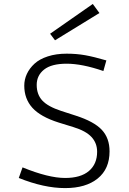

<svg xmlns="http://www.w3.org/2000/svg" viewBox="-20 -940 654 973"><path d="M233.9 -769 450.2 -919.9 483.9 -874 258.8 -735.8ZM310.1 -38.1Q389.2 -38.1 430.7 -73.5Q472.2 -108.9 472.2 -170.9Q472.2 -214.8 443.8 -245.6Q415.5 -276.4 352.1 -295.9L277.8 -318.8Q185.1 -348.1 144 -393.8Q103 -439.5 103 -505.9Q103 -537.1 116.2 -565.4Q129.4 -593.8 154.8 -617.2Q180.2 -640.6 222.4 -654.3Q264.6 -668 317.9 -668Q367.7 -668 411.6 -660.2Q455.6 -652.3 519 -633.8L503.9 -580.1Q396 -617.2 317.9 -617.2Q240.7 -617.2 203.4 -587.4Q166 -557.6 166 -509.8Q166 -461.4 194.3 -430.7Q222.7 -399.9 290 -377.9L363.8 -354Q456.5 -324.2 495.8 -282.2Q535.2 -240.2 535.2 -172.9Q535.2 -84 475.1 -35.4Q415 13.2 310.1 13.2Q203.1 13.2 75.2 -38.1L94.2 -91.8Q225.6 -38.1 310.1 -38.1Z"/></svg>

Font: IntelOne Mono Light
Style: Regular
Weight: 300
Designer: Fred Shallcrass
Foundry: Frere-Jones Type LLC
Version: Version 1.200;hotconv 1.1.0;makeotfexe 2.6.0;FJTRelease1.2